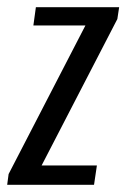

<svg xmlns="http://www.w3.org/2000/svg" viewBox="-41 -515 352 535"><path d="M-21 0 -17 -30 197 -444H52L59 -495H291L286 -462L75 -54H229L221 0Z"/></svg>

Font: Alumni Sans Medium
Style: Italic
Weight: 500
Italic angle: -8°
Designer: Robert E. Leuschke
Foundry: Robert E. Leuschke
Version: Version 1.016